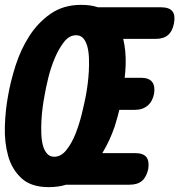

<svg xmlns="http://www.w3.org/2000/svg" viewBox="-63 -760 738 790"><path d="M138 10Q65 10 25.5 -26.5Q-14 -63 -29.5 -118.5Q-45 -174 -43 -240Q-41 -306 -30 -365Q-20 -424 1 -490Q22 -556 57.5 -611.5Q93 -667 145.5 -703.5Q198 -740 271 -740Q311 -740 340 -730H600Q633 -730 646 -714Q659 -698 653 -665Q647 -632 628.5 -616Q610 -600 577 -600H444Q456 -550 454 -491Q453 -465 450 -440H517Q549 -440 562.5 -423.5Q576 -407 571 -375Q565 -343 544.5 -325.5Q524 -308 492 -308H428Q420 -275 409 -240Q389 -181 358 -130H493Q526 -130 539 -114Q552 -98 547 -65Q540 -32 521.5 -16Q503 0 470 0H209Q176 10 138 10ZM160 -115Q188 -115 210 -142.5Q232 -170 247.5 -209Q263 -248 273.5 -291Q284 -334 290 -365Q294 -386 297.5 -412.5Q301 -439 302.5 -466.5Q304 -494 303 -521Q302 -548 296.5 -568.5Q291 -589 280 -602Q269 -615 250 -615Q222 -615 200.5 -587.5Q179 -560 162.5 -521Q146 -482 135.5 -439Q125 -396 120 -365Q116 -345 112.5 -318.5Q109 -292 107.5 -264Q106 -236 107 -209.5Q108 -183 113.5 -162Q119 -141 130.5 -128Q142 -115 160 -115Z"/></svg>

Font: Maple Mono ExtraBold
Style: Italic
Weight: 800
Italic angle: -10°
Monospace: yes
Designer: subframe7536
Version: Version 7.200